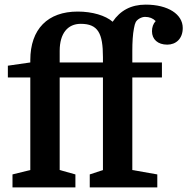

<svg xmlns="http://www.w3.org/2000/svg" viewBox="-20 -810 810 830"><path d="M111 -475V-75L34 -56V0H306V-56L238 -75V-475H425V-75L368 -56V0H660V-56L552 -75V-475H680V-540H552V-590C552 -627 554 -662 559 -687C561 -700 564 -709 567 -715C574 -727 592 -737 607 -737C626 -737 641 -731 653 -719C642 -707 637 -692 637 -675C637 -640 662 -617 703 -617C740 -617 770 -642 770 -689C770 -748 707 -790 610 -790C547 -790 500 -765 467 -716C436 -743 379 -760 316 -760C187 -760 111 -685 111 -550V-540L14 -526V-475ZM238 -540V-590C238 -666 273 -707 329 -707C404 -707 425 -666 425 -563V-540Z"/></svg>

Font: Domine
Style: Bold
Weight: 700
Designer: Pablo Impallari, Rodrigo Fuenzalida, Brenda Gallo
Foundry: Pablo Impallari, Rodrigo Fuenzalida, Brenda Gallo
Version: Version 2.000